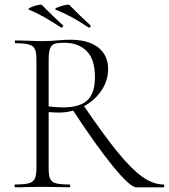

<svg xmlns="http://www.w3.org/2000/svg" viewBox="-20 -797 719 817"><path d="M287 -333 335 -349Q423 -220 482 -148Q541 -76 586.5 -44Q632 -12 676 -12Q679 -12 679 -6Q679 0 676 0H560Q534 0 461.5 -88.5Q389 -177 287 -333ZM440 -503Q440 -454 411.5 -411.5Q383 -369 334.5 -343.5Q286 -318 230 -318Q213 -318 187 -320V-81Q187 -50 193.5 -36Q200 -22 218 -17Q236 -12 276 -12Q279 -12 279 -6Q279 0 276 0Q246 0 228 -1L160 -2L94 -1Q76 0 44 0Q42 0 42 -6Q42 -12 44 -12Q84 -12 102.5 -17Q121 -22 128 -36.5Q135 -51 135 -81V-544Q135 -574 128.5 -588Q122 -602 103.5 -607.5Q85 -613 46 -613Q43 -613 43 -619Q43 -625 46 -625L94 -624Q134 -622 160 -622Q178 -622 194 -623Q210 -624 222 -625Q254 -628 277 -628Q356 -628 398 -595Q440 -562 440 -503ZM254 -615Q226 -615 213 -611Q200 -607 193.5 -592Q187 -577 187 -542V-344Q225 -340 247 -340Q320 -340 352 -370.5Q384 -401 384 -469Q384 -545 348.5 -580Q313 -615 254 -615ZM217 -756Q210 -759 223.5 -765Q237 -771 254.5 -775Q272 -779 275 -776Q324 -726 365 -689L366 -687Q366 -684 363 -681Q360 -678 357 -680Q318 -706 287 -723Q256 -740 217 -756ZM103 -756Q97 -759 109.5 -765Q122 -771 138.5 -775Q155 -779 158 -776Q207 -726 248 -689L249 -687Q249 -684 246 -681Q243 -678 240 -680Q198 -707 168.5 -724Q139 -741 103 -756Z"/></svg>

Font: Cormorant Unicase Light
Style: Regular
Weight: 300
Designer: Christian Thalmann (Catharsis Fonts)
Foundry: Catharsis Fonts
Version: Version 4.000